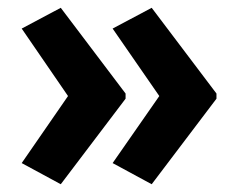

<svg xmlns="http://www.w3.org/2000/svg" viewBox="-20 -520 608 492"><path d="M534.7 -267.1 368.7 -47.9 268.6 -102.1 388.2 -273.9 268.6 -446.8 368.7 -500 534.7 -280.3ZM301.8 -267.1 135.7 -47.9 35.6 -102.1 154.3 -273.9 35.6 -446.8 135.7 -500 301.8 -280.3Z"/></svg>

Font: Open Sans SemiCondensed
Style: Bold
Weight: 700
Width: 4
Designer: Monotype Design Team
Foundry: Monotype Imaging Inc.
Version: Version 3.003